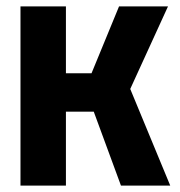

<svg xmlns="http://www.w3.org/2000/svg" viewBox="-20 -580 563 600"><path d="M44 0V-560H186V-351H266L352 -560H505L387 -302L512 0H358L273 -231H186V0Z"/></svg>

Font: Tektur SemiCondensed SemiBold
Style: Regular
Weight: 600
Width: 4
Designer: Adam Jagosz
Foundry: Adam Jagosz
Version: Version 1.005;gftools[0.9.30]